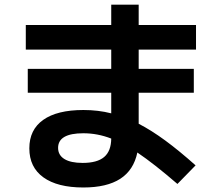

<svg xmlns="http://www.w3.org/2000/svg" viewBox="-20 -790 978 847"><path d="M109.4 -135.7Q109.4 -217.8 170.7 -261.2Q231.9 -304.7 347.7 -304.7Q413.6 -304.7 470.7 -290V-380.9H102.5V-486.3H470.7V-571.3H93.8V-679.7H470.7V-769.5H591.8V-679.7H844.7V-571.3H591.8V-486.3H835V-380.9H591.8V-244.1Q647.5 -215.3 709 -170.2Q770.5 -125 842.8 -60.5L762.7 21.5Q659.7 -67.4 585.9 -117.2Q569.8 -39.6 510.5 -1.2Q451.2 37.1 347.7 37.1Q233.4 37.1 171.4 -7.6Q109.4 -52.2 109.4 -135.7ZM344.7 -71.3Q408.7 -71.3 439.5 -97.4Q470.2 -123.5 470.7 -178.7Q410.6 -202.1 347.7 -202.1Q236.3 -202.1 236.3 -137.7Q236.3 -105.5 264.2 -88.4Q292 -71.3 344.7 -71.3Z"/></svg>

Font: Pretendard JP
Style: Bold
Weight: 700
Designer: Base glyphs from Inter by Rasmus Andersson; Hangeul glyphs from Noto Sans CJK(Source Han Sans) by Jang Soo-young and Kan
Foundry: Kil Hyung-jin
Version: Version 1.309